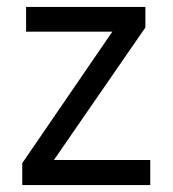

<svg xmlns="http://www.w3.org/2000/svg" viewBox="-20 -529 496 552"><path d="M412 3H44V-60L303 -438H55V-509H398V-450L135 -69H412Z"/></svg>

Font: Hind Siliguri Fixed
Style: Regular
Weight: 400
Designer: Jyotish Sonowal
Foundry: Indian Type Foundry
Version: Version 1.001;October 28, 2021;FontCreator 12.0.0.2565 64-bi